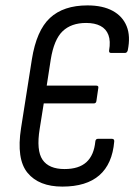

<svg xmlns="http://www.w3.org/2000/svg" viewBox="-20 -683 498 711"><path d="M211 8Q124 8 82 -43Q40 -94 58 -209L98 -463Q115 -570 165 -616.5Q215 -663 304 -663Q360 -663 397 -643Q434 -623 449 -586Q464 -549 453 -496Q450 -487 443 -487H391Q383 -487 384 -496Q390 -531 381.5 -553.5Q373 -576 352 -587Q331 -598 299 -598Q244 -598 212 -567.5Q180 -537 168 -463L153 -366H336Q346 -366 344 -357L337 -309Q336 -300 327 -300H142L127 -206Q114 -126 137.5 -91.5Q161 -57 219 -57Q272 -57 300 -82.5Q328 -108 333 -159Q334 -169 343 -169H394Q404 -169 403 -159Q396 -76 348 -34Q300 8 211 8Z"/></svg>

Font: Sofia Sans Condensed
Style: Italic
Weight: 400
Italic angle: -9°
Designer: Botio Nikoltchev, Ani Petrova
Foundry: lettersoup
Version: Version 4.101